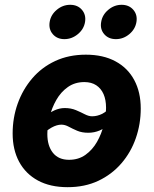

<svg xmlns="http://www.w3.org/2000/svg" viewBox="-20 -777 646 808"><path d="M264.6 10.7Q191.4 10.7 139.6 -17.3Q87.9 -45.4 60.5 -96.2Q33.2 -147 33.2 -215.3Q33.2 -281.2 54.4 -340.8Q75.7 -400.4 115.5 -447Q155.3 -493.7 212.4 -520.3Q269.5 -546.9 341.3 -546.9Q414.1 -546.9 465.8 -519Q517.6 -491.2 544.9 -440.2Q572.3 -389.2 572.3 -320.3Q572.3 -254.9 551.5 -195.3Q530.8 -135.7 490.7 -89.4Q450.7 -43 393.8 -16.1Q336.9 10.7 264.6 10.7ZM270.5 -104.5Q310.5 -104.5 339.8 -125.5Q369.1 -146.5 388.2 -179.9Q407.2 -213.4 416.7 -251.5Q426.3 -289.6 426.3 -323.7Q426.3 -356.9 415.8 -380.9Q405.3 -404.8 385 -418.2Q364.7 -431.6 335 -431.6Q295.4 -431.6 265.9 -410.9Q236.3 -390.1 217.3 -356.9Q198.2 -323.7 188.7 -285.6Q179.2 -247.6 179.2 -212.9Q179.2 -163.6 202.6 -134Q226.1 -104.5 270.5 -104.5ZM147 -198.7 109.9 -232.4Q138.2 -262.7 162.4 -282.5Q186.5 -302.2 208.5 -312.3Q230.5 -322.3 252.4 -322.3Q278.8 -322.3 299.6 -313.5Q320.3 -304.7 336.9 -296.1Q353.5 -287.6 367.7 -287.6Q389.2 -287.6 410.4 -298.1Q431.6 -308.6 457 -340.3L496.1 -310.5Q469.2 -278.3 445.6 -257.8Q421.9 -237.3 399.2 -227.8Q376.5 -218.3 351.6 -218.3Q324.7 -218.3 304.7 -226.8Q284.7 -235.4 269 -243.9Q253.4 -252.4 238.3 -252.4Q219.2 -252.4 196.8 -240Q174.3 -227.5 147 -198.7ZM467.8 -612.3Q436.5 -612.3 418.5 -633.3Q400.4 -654.3 405.8 -684.6Q410.6 -714.8 435.8 -735.8Q460.9 -756.8 491.7 -756.8Q522.9 -756.8 541 -735.8Q559.1 -714.8 554.2 -684.6Q549.3 -654.3 524.2 -633.3Q499 -612.3 467.8 -612.3ZM251 -612.3Q220.2 -612.3 202.1 -633.3Q184.1 -654.3 189 -684.6Q193.8 -714.8 219 -735.8Q244.1 -756.8 275.4 -756.8Q306.6 -756.8 324.7 -735.8Q342.8 -714.8 337.9 -684.6Q333 -654.3 307.6 -633.3Q282.2 -612.3 251 -612.3Z"/></svg>

Font: Inter 18pt
Style: Bold Italic
Weight: 700
Italic angle: -9.3988°
Designer: Rasmus Andersson
Foundry: rsms
Version: Version 4.001;git-66647c0bb